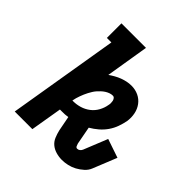

<svg xmlns="http://www.w3.org/2000/svg" viewBox="-198 -877 1024 1024"><g transform="rotate(45 314.0 -365.0)"><path d="M426 5Q403 5 381 -1.5Q359 -8 343 -21.5Q327 -35 318.5 -55.5Q310 -76 305 -98L289 -181Q278 -179 266.5 -178.5Q255 -178 243 -178Q240 -178 236.5 -178Q233 -178 229 -178L199 0H66L170 -625H136V-735H321L281 -491Q295 -501 311 -510Q327 -519 343 -525Q359 -531 375.5 -534.5Q392 -538 409 -538Q438 -538 462.5 -526.5Q487 -515 503 -493.5Q519 -472 524.5 -444.5Q530 -417 526 -389Q521 -363 512 -338Q503 -313 487.5 -290.5Q472 -268 451 -250Q430 -232 406 -218L425 -117Q427 -110 430.5 -102.5Q434 -95 442 -95Q451 -95 458 -101Q465 -107 468 -115L522 -249L628 -213L574 -79Q566 -58 548 -42Q530 -26 510.5 -15.5Q491 -5 469 0Q447 5 426 5ZM248 -259Q273 -259 298 -266.5Q323 -274 344 -290Q365 -306 378 -329.5Q391 -353 395 -378Q397 -386 397 -394Q397 -402 395.5 -409.5Q394 -417 389 -423.5Q384 -430 376 -430Q365 -430 354 -426Q343 -422 333 -415.5Q323 -409 314.5 -401Q306 -393 298 -384Q290 -375 284 -365Q278 -355 272.5 -345Q267 -335 262.5 -324Q258 -313 254 -302.5Q250 -292 247 -281Q244 -270 242 -259Q244 -259 245.5 -259Q247 -259 248 -259Z"/></g></svg>

Font: Iosevka Slab XBdEx
Style: Italic
Weight: 800
Width: 7
Italic angle: -9°
Monospace: yes
Designer: Belleve Invis
Foundry: Belleve Invis
Version: Version 11.1.1; ttfautohint (v1.8.3)